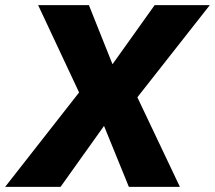

<svg xmlns="http://www.w3.org/2000/svg" viewBox="-75 -725 834 745"><path d="M-55 0 256 -397 255 -317 73 -705H270L373 -447H341L525 -705H739L434 -317L435 -396L623 0H425L317 -265H349L160 0Z"/></svg>

Font: Nunito Sans 10pt SemiCondensed Black
Style: Italic
Weight: 900
Width: 4
Italic angle: -9°
Designer: Vernon Adams
Foundry: Vernon Adams
Version: Version 3.101;gftools[0.9.27]